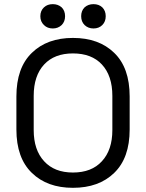

<svg xmlns="http://www.w3.org/2000/svg" viewBox="-20 -898 709 932"><path d="M334 13.7Q209 13.7 134.8 -58.6Q59.6 -130.9 59.6 -269.5Q59.6 -323.2 59.6 -429.7Q59.6 -569.3 134.8 -641.6Q209 -713.9 334 -713.9Q460 -713.9 534.2 -641.6Q609.4 -569.3 609.4 -429.7Q609.4 -377 609.4 -269.5Q609.4 -130.9 534.2 -58.6Q460 13.7 334 13.7ZM334 -60.5Q424.8 -60.5 474.6 -115.2Q525.4 -169.9 525.4 -266.6Q525.4 -322.3 525.4 -432.6Q525.4 -530.3 474.6 -585Q424.8 -638.7 334 -638.7Q244.1 -638.7 194.3 -585Q143.6 -530.3 143.6 -432.6Q143.6 -377.9 143.6 -266.6Q143.6 -169.9 194.3 -115.2Q244.1 -60.5 334 -60.5ZM433.6 -759.8Q408.2 -759.8 390.6 -776.4Q374 -793 374 -819.3Q374 -845.7 390.6 -862.3Q408.2 -877.9 433.6 -877.9Q460 -877.9 476.6 -862.3Q493.2 -845.7 493.2 -819.3Q493.2 -793 476.6 -776.4Q460 -759.8 433.6 -759.8ZM236.3 -759.8Q210 -759.8 193.4 -776.4Q175.8 -793 175.8 -819.3Q175.8 -845.7 193.4 -862.3Q210 -877.9 236.3 -877.9Q261.7 -877.9 279.3 -862.3Q295.9 -845.7 295.9 -819.3Q295.9 -793 279.3 -776.4Q261.7 -759.8 236.3 -759.8Z"/></svg>

Font: Kadena Space Grotesk
Style: Regular
Weight: 400
Designer: Florian Karsten
Version: Version 2.000